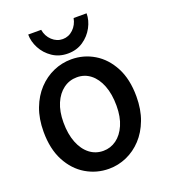

<svg xmlns="http://www.w3.org/2000/svg" viewBox="-171 -1088 1074 1222"><g transform="rotate(-20 366.0 -477.5)"><path d="M537.1 -349.1Q537.1 -428.7 514.6 -486.1Q492.2 -543.5 452.6 -574.5Q413.1 -605.5 361.3 -605.5Q310.1 -605.5 269.8 -575.9Q229.5 -546.4 206.3 -492.2Q183.1 -438 183.1 -363.8Q183.1 -285.2 205.8 -227.5Q228.5 -169.9 268.6 -138.7Q308.6 -107.4 361.3 -107.4Q410.2 -107.4 450 -136.2Q489.7 -165 513.4 -219.2Q537.1 -273.4 537.1 -349.1ZM676.3 -361.3Q676.3 -273.4 650.1 -204.1Q624 -134.8 579.1 -86.7Q534.2 -38.6 476.6 -13.2Q418.9 12.2 356.4 12.2Q272.5 12.2 201.2 -30Q129.9 -72.3 86.9 -153.6Q43.9 -234.9 43.9 -351.6Q43.9 -439.5 70.1 -508.5Q96.2 -577.6 141.6 -626Q187 -674.3 244.9 -699.7Q302.7 -725.1 366.2 -725.1Q449.7 -725.1 520.3 -682.9Q590.8 -640.6 633.5 -559.6Q676.3 -478.5 676.3 -361.3ZM471.2 -966.8H559.1Q559.1 -919.4 534.4 -873.3Q509.8 -827.1 465.3 -796.9Q420.9 -766.6 361.3 -766.6Q301.8 -766.6 257.1 -796.9Q212.4 -827.1 188 -873.3Q163.6 -919.4 163.6 -966.8H251.5Q258.8 -922.4 290 -893.3Q321.3 -864.3 361.3 -864.3Q401.9 -864.3 432.4 -893.3Q462.9 -922.4 471.2 -966.8Z"/></g></svg>

Font: Andika
Style: Bold
Weight: 700
Designer: Victor Gaultney, Annie Olsen, Julie Remington, Don Collingsworth, Eric Hays, Becca Hirsbrunner
Foundry: SIL International
Version: Version 6.101